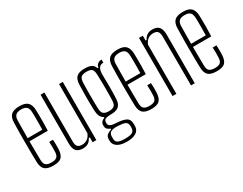

<svg xmlns="http://www.w3.org/2000/svg" viewBox="-82 -1085 2174 1715"><g transform="rotate(-30 1005.5 -228.0)"><path d="M167.5 6Q106.5 6 80.2 -18Q54 -42 52.5 -97Q51.5 -141 50.8 -190.2Q50 -239.5 50 -291.8Q50 -344 50.5 -397.2Q51 -450.5 52.5 -502Q54 -558 81 -582Q108 -606 167.5 -606Q226.5 -606 251.8 -580.5Q277 -555 279 -503Q279.5 -491.5 280 -457Q280.5 -422.5 280.2 -377.2Q280 -332 278 -289H89Q89 -241.5 89.8 -192.2Q90.5 -143 91 -94.5Q92 -56 109.8 -41.5Q127.5 -27 165.5 -27Q204.5 -27 221.5 -41.5Q238.5 -56 240 -94.5Q241 -110 240.8 -139.5Q240.5 -169 239 -196.5H278Q279.5 -173 279.8 -143.2Q280 -113.5 279 -97Q276 -42 252 -18Q228 6 167.5 6ZM89 -321.5H240Q241 -357.5 241.2 -394.8Q241.5 -432 241.2 -461.8Q241 -491.5 240 -504.5Q238 -543 220 -558Q202 -573 167.5 -573Q126 -573 109 -556Q92 -539 91 -504.5Q90.5 -461 89.8 -415Q89 -369 89 -321.5Z M474.5 6Q427 6 405 -18.5Q383 -43 383 -97V-600H422.5V-94.5Q422.5 -58.5 436.5 -42.8Q450.5 -27 482 -27Q514.5 -27 538.5 -44.8Q562.5 -62.5 573.5 -94.5V-600H612V0H573.5V-50H562.5Q549.5 -21.5 526.8 -7.8Q504 6 474.5 6Z M841.5 149.5Q779 149.5 745 126.2Q711 103 711 67.5Q711 63 711 58.5Q711 54 711 49.5Q711 18.5 732.2 3.2Q753.5 -12 773.5 -15.5V-25Q751 -33.5 741 -45.5Q731 -57.5 731 -74Q731 -77 731 -80Q731 -83 731 -86Q731 -105.5 744 -119.2Q757 -133 772.5 -135.5V-145.5Q750 -157 739.8 -179.5Q729.5 -202 728 -237Q726.5 -275.5 726 -305.8Q725.5 -336 725.5 -364.2Q725.5 -392.5 726.2 -425.2Q727 -458 728 -502Q729 -539 740.5 -562Q752 -585 776.2 -595.5Q800.5 -606 839.5 -606Q884 -606 908.5 -593.2Q933 -580.5 942 -551H952Q953 -573 970.5 -586.5Q988 -600 1011.5 -600V-567H1003.5Q980 -567 965.5 -545.5Q951 -524 951 -483.5V-459.5Q952 -426 952.2 -398.5Q952.5 -371 952.5 -346Q952.5 -321 951.8 -294.5Q951 -268 950 -237Q948.5 -200 937.2 -177.2Q926 -154.5 902.2 -144Q878.5 -133.5 839.5 -133.5Q807.5 -133.5 786.2 -127Q765 -120.5 765 -90.5V-83.5Q765 -69.5 774 -61Q783 -52.5 800 -48.5Q817 -44.5 842.5 -43.5Q904.5 -40.5 939 -23.8Q973.5 -7 973.5 43Q973.5 47.5 973.5 52.5Q973.5 57.5 973.5 62Q973.5 90.5 958.2 110Q943 129.5 913.2 139.5Q883.5 149.5 841.5 149.5ZM841.5 118Q869.5 118 891.2 114.2Q913 110.5 925.5 98Q938 85.5 938.5 61Q938.5 56.5 938.5 52Q938.5 47.5 938.5 43Q938 17.5 924.5 6.2Q911 -5 889 -8.2Q867 -11.5 840.5 -13Q801.5 -15.5 774.2 -5Q747 5.5 747 44Q747 48.5 747 53Q747 57.5 747 62Q747 86.5 759 98.5Q771 110.5 792.2 114.2Q813.5 118 841.5 118ZM839.5 -167Q875 -167 892.8 -180.8Q910.5 -194.5 912 -238Q913 -266 913.5 -300Q914 -334 913.8 -369.5Q913.5 -405 912.8 -439.8Q912 -474.5 911 -504.5Q909.5 -544 894.5 -558.5Q879.5 -573 839.5 -573Q800 -573 783.8 -557.8Q767.5 -542.5 766 -502Q765.5 -476 764.8 -441.2Q764 -406.5 764 -369.2Q764 -332 764.5 -297.2Q765 -262.5 766 -236Q767.5 -195 785.5 -181Q803.5 -167 839.5 -167Z M1178.5 6Q1117.5 6 1091.2 -18Q1065 -42 1063.5 -97Q1062.5 -141 1061.8 -190.2Q1061 -239.5 1061 -291.8Q1061 -344 1061.5 -397.2Q1062 -450.5 1063.5 -502Q1065 -558 1092 -582Q1119 -606 1178.5 -606Q1237.5 -606 1262.8 -580.5Q1288 -555 1290 -503Q1290.5 -491.5 1291 -457Q1291.5 -422.5 1291.2 -377.2Q1291 -332 1289 -289H1100Q1100 -241.5 1100.8 -192.2Q1101.5 -143 1102 -94.5Q1103 -56 1120.8 -41.5Q1138.5 -27 1176.5 -27Q1215.5 -27 1232.5 -41.5Q1249.5 -56 1251 -94.5Q1252 -110 1251.8 -139.5Q1251.5 -169 1250 -196.5H1289Q1290.5 -173 1290.8 -143.2Q1291 -113.5 1290 -97Q1287 -42 1263 -18Q1239 6 1178.5 6ZM1100 -321.5H1251Q1252 -357.5 1252.2 -394.8Q1252.5 -432 1252.2 -461.8Q1252 -491.5 1251 -504.5Q1249 -543 1231 -558Q1213 -573 1178.5 -573Q1137 -573 1120 -556Q1103 -539 1102 -504.5Q1101.5 -461 1100.8 -415Q1100 -369 1100 -321.5Z M1398 0V-600H1437.5V-550H1448.5Q1461.5 -578.5 1484 -592.2Q1506.5 -606 1536.5 -606Q1584.5 -606 1605.5 -581Q1626.5 -556 1627 -503.5V0H1588.5L1587.5 -505.5Q1587 -541.5 1573.5 -557.2Q1560 -573 1528 -573Q1496 -573 1472 -555.5Q1448 -538 1437.5 -505.5V0Z M1853.5 6Q1792.5 6 1766.2 -18Q1740 -42 1738.5 -97Q1737.5 -141 1736.8 -190.2Q1736 -239.5 1736 -291.8Q1736 -344 1736.5 -397.2Q1737 -450.5 1738.5 -502Q1740 -558 1767 -582Q1794 -606 1853.5 -606Q1912.5 -606 1937.8 -580.5Q1963 -555 1965 -503Q1965.5 -491.5 1966 -457Q1966.5 -422.5 1966.2 -377.2Q1966 -332 1964 -289H1775Q1775 -241.5 1775.8 -192.2Q1776.5 -143 1777 -94.5Q1778 -56 1795.8 -41.5Q1813.5 -27 1851.5 -27Q1890.5 -27 1907.5 -41.5Q1924.5 -56 1926 -94.5Q1927 -110 1926.8 -139.5Q1926.5 -169 1925 -196.5H1964Q1965.5 -173 1965.8 -143.2Q1966 -113.5 1965 -97Q1962 -42 1938 -18Q1914 6 1853.5 6ZM1775 -321.5H1926Q1927 -357.5 1927.2 -394.8Q1927.5 -432 1927.2 -461.8Q1927 -491.5 1926 -504.5Q1924 -543 1906 -558Q1888 -573 1853.5 -573Q1812 -573 1795 -556Q1778 -539 1777 -504.5Q1776.5 -461 1775.8 -415Q1775 -369 1775 -321.5Z"/></g></svg>

Font: Big Shoulders Thin
Style: Regular
Weight: 100
Version: Version 2.002